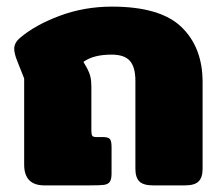

<svg xmlns="http://www.w3.org/2000/svg" viewBox="-20 -560 675 580"><path d="M53 -63V-323L32 -376Q23 -398 23 -413Q23 -431 41 -446Q87 -485 161 -512.5Q235 -540 318 -540Q464 -540 528 -478.5Q592 -417 592 -312V-50Q592 -24 580 -12Q568 0 539 0H442Q413 0 401 -12Q389 -24 389 -50V-316Q389 -357 372.5 -376Q356 -395 317 -395Q262 -395 232 -373L243 -354Q250 -341 253 -328.5Q256 -316 256 -298V-165Q256 -153 259 -149.5Q262 -146 270 -146H290Q307 -146 312 -140Q317 -134 317 -115V-36Q317 -18 311.5 -10.5Q306 -3 293.5 -1.5Q281 0 251 0H114Q53 0 53 -63Z"/></svg>

Font: Mitr SemiBold
Style: Regular
Weight: 600
Designer: Thanarat Vachiruckul
Foundry: Cadson Demak
Version: Version 1.003